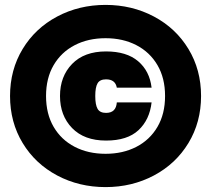

<svg xmlns="http://www.w3.org/2000/svg" viewBox="-20 -752 862 784"><path d="M225 -360Q225 -440 274.5 -491Q324 -542 413 -542Q497 -542 544 -502Q591 -462 599 -394H457Q451 -428 413 -428Q388 -428 378.5 -412Q369 -396 369 -360Q369 -324 378.5 -307.5Q388 -291 413 -291Q454 -291 457 -334H599Q591 -263 545.5 -220.5Q500 -178 413 -178Q324 -178 274.5 -229Q225 -280 225 -360ZM411 -732Q519 -732 608.5 -684.5Q698 -637 749.5 -552Q801 -467 801 -360Q801 -253 749.5 -168Q698 -83 608.5 -35.5Q519 12 411 12Q303 12 213.5 -35.5Q124 -83 72.5 -168Q21 -253 21 -360Q21 -467 72.5 -552Q124 -637 213.5 -684.5Q303 -732 411 -732ZM411 -124Q482 -124 537 -152.5Q592 -181 623 -234Q654 -287 654 -360Q654 -433 623 -486Q592 -539 537 -567.5Q482 -596 411 -596Q340 -596 285 -567.5Q230 -539 199 -486Q168 -433 168 -360Q168 -287 199 -234Q230 -181 285 -152.5Q340 -124 411 -124Z"/></svg>

Font: Aspekta 1000
Style: Regular
Weight: 1000
Designer: Ivo Dolenc
Version: Version 2.000